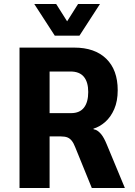

<svg xmlns="http://www.w3.org/2000/svg" viewBox="-20 -944 676 964"><path d="M78 0V-705H353Q456 -705 513.5 -649Q571 -593 571 -491Q571 -436 553.5 -396Q536 -356 508 -331.5Q480 -307 449 -298L450 -295L461 -292Q475 -286 488.5 -269.5Q502 -253 516 -219L607 0H441L358 -204Q350 -225 340.5 -237Q331 -249 318.5 -254Q306 -259 286 -259H229V0ZM229 -376H337Q380 -376 401.5 -403.5Q423 -431 423 -482Q423 -532 401 -558.5Q379 -585 334 -585H229ZM255 -765 152 -924H262L317 -837L372 -924H482L379 -765Z"/></svg>

Font: Nunito Sans 7pt Condensed ExtraBold
Style: Regular
Weight: 800
Width: 3
Designer: Vernon Adams
Foundry: Vernon Adams
Version: Version 3.101;gftools[0.9.27]